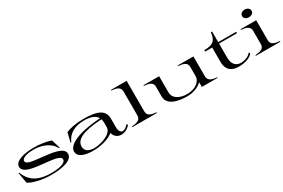

<svg xmlns="http://www.w3.org/2000/svg" viewBox="105 -1927 4614 3127"><g transform="rotate(-30 2412.5 -363.0)"><path d="M491 15C710 15 905 -29 905 -149C905 -273 680 -294 497 -314C365 -329 225 -338 225 -400C225 -470 360 -488 443 -488C574 -488 743 -449 823 -300H837L787 -465C713 -496 584 -515 467 -515C272 -515 105 -465 105 -362C106 -244 312 -225 484 -207C630 -191 789 -181 789 -110C789 -39 653 -12 512 -12C320 -12 142 -63 62 -277H48L83 -77C172 -23 337 15 491 15Z M1290 15C1422 15 1591 -24 1670 -98C1685 -28 1742 18 1814 18C1875 18 1939 -11 1986 -70L1967 -89C1931 -45 1894 -23 1863 -23C1823 -23 1795 -60 1795 -134V-298C1795 -481 1613 -515 1401 -515C1256 -515 1140 -489 1071 -458L1029 -284H1043C1102 -421 1222 -488 1402 -488C1516 -488 1606 -459 1644 -389C1156 -357 1006 -229 1006 -131C1006 -27 1126 15 1290 15ZM1325 -14C1222 -14 1153 -54 1153 -138C1153 -261 1283 -342 1655 -363C1662 -343 1666 -321 1666 -296V-210C1666 -73 1427 -14 1325 -14Z M2028 -13V0H2490V-13C2408 -20 2324 -34 2324 -124V-700H2028V-688C2112 -681 2194 -663 2194 -576V-124C2194 -34 2113 -20 2028 -13Z M3053 13C3168 13 3269 -25 3335 -90V-1H3631V-13C3547 -19 3465 -38 3465 -125V-500L3171 -501V-488C3253 -481 3335 -468 3335 -377V-209C3335 -100 3225 -20 3073 -20C2945 -20 2820 -73 2820 -200V-500L2526 -501V-488C2610 -481 2690 -467 2690 -377V-194C2690 -46 2853 13 3053 13Z M3670 -473H3802V-200C3802 -59 3882 15 4023 15C4160 15 4254 -28 4292 -83L4274 -104C4250 -62 4165 -22 4088 -22C3995 -22 3931 -81 3931 -208V-473H4268V-500H3931V-700H3908C3892 -567 3854 -500 3670 -500Z M4350 -13V0H4811V-13C4729 -20 4645 -34 4645 -124V-500H4350V-488C4434 -481 4516 -463 4516 -376V-124C4516 -34 4434 -20 4350 -13ZM4568 -600C4622 -600 4658 -632 4658 -671C4658 -712 4622 -744 4568 -744C4514 -744 4479 -712 4479 -671C4479 -632 4514 -600 4568 -600Z"/></g></svg>

Font: Sprat Extended Medium
Style: Regular
Weight: 500
Width: 9
Designer: Ethan Nakache
Foundry: Collletttivo
Version: Version 2.000;Glyphs 3.2 (3217)